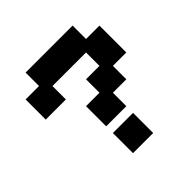

<svg xmlns="http://www.w3.org/2000/svg" viewBox="-181 -856 1011 1011"><g transform="rotate(-45 325.0 -350.0)"><path d="M250 -200H400V-300H500V-400H600V-600H500V-700H150V-600H50V-450H200V-550H450V-450H350V-350H250ZM250 0H400V-150H250Z"/></g></svg>

Font: LS-VG5000 Bold
Style: Regular
Weight: 400
Designer: Justin Bihan, 2021
Foundry: Justin Bihan, 2021
Version: Version 1.000;Glyphs 3.1.2 (3151)